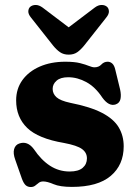

<svg xmlns="http://www.w3.org/2000/svg" viewBox="-20 -740 552 773"><path d="M254.5 -429Q223.5 -429 207.8 -415.2Q192 -401.5 192 -382Q192 -362.5 207.5 -348.5Q223 -334.5 263 -326Q344 -310 391 -285.5Q438 -261 458 -227.2Q478 -193.5 478 -151Q478 -76 425.8 -31.8Q373.5 12.5 269.5 12.5Q221.5 12.5 195.8 1.5Q170 -9.5 154 -9.5Q143 -9.5 135.8 -3.8Q128.5 2 121.5 7.5Q114.5 13 104 13Q91.5 13 83.2 5.5Q75 -2 68 -21L41.5 -96.5Q32 -122.5 36.8 -139.5Q41.5 -156.5 57 -162Q90.5 -174 116 -140Q145.5 -96 181.2 -72.8Q217 -49.5 260.5 -49.5Q295.5 -49.5 312.8 -64.2Q330 -79 330 -102.5Q330 -125.5 310.2 -140Q290.5 -154.5 237.5 -164.5Q134 -182 89.5 -225Q45 -268 45 -336Q45 -382.5 70.2 -417.5Q95.5 -452.5 140.2 -472Q185 -491.5 243 -491.5Q280 -491.5 302.5 -485.8Q325 -480 338.2 -474.5Q351.5 -469 360.5 -469Q377.5 -469 388 -480.2Q398.5 -491.5 413.5 -491.5Q424 -491.5 432.2 -484Q440.5 -476.5 444.5 -458L463.5 -380Q468.5 -357.5 465 -341.2Q461.5 -325 445.5 -319.5Q418.5 -310.5 392 -347Q364 -389.5 328 -409.2Q292 -429 254.5 -429ZM319.5 -557.5Q305 -539.5 291 -529.8Q277 -520 256.5 -520Q236 -520 221.8 -529.8Q207.5 -539.5 193 -557.5L105 -669Q93.5 -683 94 -694.5Q94.5 -706 101.5 -712.5Q110.5 -720 123.8 -720Q137 -720 151.5 -709.5L256.5 -630L361.5 -709.5Q375.5 -720 389 -720Q402.5 -720 411 -712.5Q418 -706 418.5 -694.5Q419 -683 407.5 -669Z"/></svg>

Font: Fraunces 9pt S050
Style: Bold
Weight: 700
Version: Version 1.000; ttfautohint (v1.8.3)